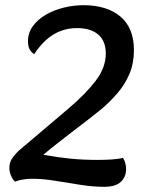

<svg xmlns="http://www.w3.org/2000/svg" viewBox="-20 -700 592 740"><path d="M382 20Q338 20 289.1 12.2Q240.2 4.5 192.8 -3.2Q145.5 -11 104.8 -11Q83 -11 66.7 -7.8Q50.3 -4.7 37.7 0Q28.3 -8.7 22.2 -23.6Q16 -38.5 16 -52.3Q16 -75.8 29.1 -92.8Q42.2 -109.7 51.3 -118.3L242.2 -280.2Q309.8 -337.5 348.8 -388.5Q387.7 -439.5 387.7 -493.8Q387.7 -541.7 358.8 -566.7Q330 -591.7 276.7 -591.7Q242.2 -591.7 212.8 -580.2Q183.3 -568.8 158.5 -546.7Q133.7 -524.5 111.7 -491.3Q104.8 -495.5 99.2 -502.2Q93.7 -508.8 90.8 -518.1Q87.8 -527.3 87.8 -540.3Q87.8 -573.2 106.4 -599Q125 -624.8 156.2 -643Q187.5 -661.2 225.7 -670.6Q263.8 -680 302.2 -680Q347 -680 382.8 -668.9Q418.5 -657.8 444.2 -636.2Q469.8 -614.7 483.1 -582.2Q496.3 -549.7 496.2 -506.8Q496.2 -456.2 479 -415.4Q461.8 -374.7 432.8 -341Q403.8 -307.3 368.3 -277.3Q350.8 -263 320.3 -239.5Q289.8 -216 255.6 -189.8Q221.3 -163.7 192.1 -140.4Q162.8 -117.2 147 -103.3Q204 -93.3 251.9 -88.5Q299.8 -83.7 356.2 -83.7Q384.3 -83.7 409.1 -85.3Q433.8 -87 454.2 -91.2Q466 -72.8 466 -47.2Q465.8 -18.5 445.7 0.8Q425.5 20 382 20Z"/></svg>

Font: Sansita Swashed Light
Style: Regular
Weight: 300
Designer: Pablo Cosgaya
Foundry: Omnibus-Type
Version: Version 1.003